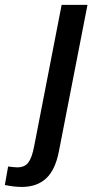

<svg xmlns="http://www.w3.org/2000/svg" viewBox="-130 -548 391 776"><path d="M-41.5 207.5Q-74.2 207.5 -110.4 199.7L-97.2 125Q-86.4 126.5 -77.1 127.2Q-67.9 127.9 -60.5 128.4Q-30.3 128.4 -15.6 109.1Q-1 89.8 7.8 44.4L119.1 -528.3H223.6L107.9 64.5Q93.3 139.2 56.2 173.3Q19 207.5 -41.5 207.5Z"/></svg>

Font: Arimo Medium
Style: Italic
Weight: 500
Italic angle: -12°
Designer: Steve Matteson
Foundry: Monotype Imaging Inc.
Version: Version 1.33